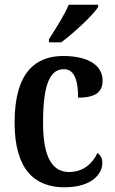

<svg xmlns="http://www.w3.org/2000/svg" viewBox="-20 -786 488 816"><path d="M188 -619V-606H240C294 -646 375 -721 397 -756V-766H272C254 -721 216 -664 188 -619ZM253 10C372 10 415 -48 415 -94C415 -113 407 -127 394 -136C374 -91 333 -55 274 -55C196 -55 163 -128 163 -266C163 -441 198 -492 252 -492C299 -492 312 -437 312 -371C393 -371 416 -400 416 -444C416 -506 358 -548 249 -548C133 -548 42 -481 42 -265C42 -65 128 10 253 10Z"/></svg>

Font: Noto Serif Sinhala Condensed SemiBold
Style: Regular
Weight: 600
Width: 3
Designer: Jelle Bosma - Monotype Design Team
Foundry: Monotype Imaging Inc.
Version: Version 2.007